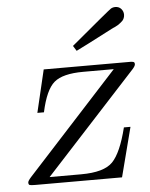

<svg xmlns="http://www.w3.org/2000/svg" viewBox="-49 -683 567 724"><g transform="rotate(-5 234.5 -321.0)"><path d="M29.8 -11.2Q29.8 -17.1 42 -30.8L388.2 -409.2H272.9Q194.8 -409.2 162.4 -381.6Q129.9 -354 111.8 -270H86.9L125 -431.2H442.9Q451.7 -431.2 455.3 -431.2Q459 -431.2 462.9 -430.2Q466.8 -429.2 468 -427Q469.2 -424.8 469.2 -420.9Q469.2 -414.1 458 -401.9L111.8 -24.9H231Q317.9 -24.9 350.8 -58.8Q383.8 -92.8 407.2 -187H432.1L383.8 0H56.2Q39.1 0 34.4 -1.7Q29.8 -3.4 29.8 -11.2ZM242.7 -509.8Q389.6 -632.8 397.2 -637.5Q404.8 -642.1 414.1 -642.1Q428.2 -642.1 436.5 -632.6Q444.8 -623 444.8 -610.8Q444.8 -604 442.4 -597.9Q439.9 -591.8 436.3 -587.9Q432.6 -584 426.8 -579.6Q420.9 -575.2 417.5 -573Q414.1 -570.8 407 -567.4Q399.9 -564 398.9 -564Q275.9 -500 254.9 -490.2Z"/></g></svg>

Font: CMU Serif Extra
Style: RomanSlanted
Weight: 500
Italic angle: -9.46001°
Version: Version 0.7.0